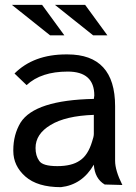

<svg xmlns="http://www.w3.org/2000/svg" viewBox="-20 -763 561 794"><path d="M246 -617 154 -743H29L187 -617ZM424 -617 332 -743H207L365 -617ZM370 -368 368 -354Q124 -349 65 -256Q35 -206 35 -142V-139Q35 -77 85 -33Q135 11 232 11Q320 1 368 -82Q372 -24 413 0L486 2Q456 -58 456 -98V-324Q456 -538 259 -538H254Q119 -538 40 -459L90 -411Q150 -467 260 -467Q370 -467 370 -368ZM142 -98Q127 -119 127 -151Q127 -209 189 -246Q251 -284 368 -288V-209Q368 -198 361 -178Q344 -121 310 -99Q277 -76 217 -76Q156 -76 142 -98Z"/></svg>

Font: Sawarabi Gothic
Style: Regular
Weight: 400
Designer: mshio (mshio@users.sourceforge.jp)
Version: Version 20141215